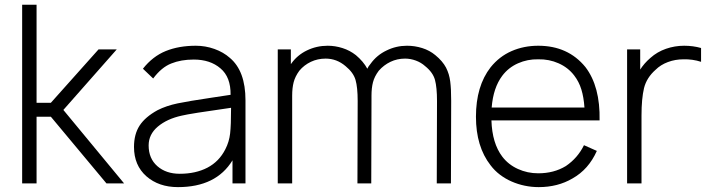

<svg xmlns="http://www.w3.org/2000/svg" viewBox="-20 -770 2989 806"><path d="M133.5 0H73V-750H133.5V-338.5H193.5L393.5 -562.5H470L246 -308.5L501 0H427L193.5 -280H133.5Z M956 0V-97Q887.5 15.5 727 15.5Q646.5 15.5 594.5 -30Q542.5 -76 542.5 -153Q542.5 -206.5 566 -242.8Q589.5 -279 641.5 -307.5Q678 -326 725.5 -336Q749.5 -341 784.2 -346.8Q819 -352.5 865.5 -359.5L948 -372Q949 -446.5 905.5 -483Q862.5 -520 793.5 -520Q739.5 -520 699 -503.5Q658 -487.5 623 -440.5L580 -481.5Q621 -533.5 676 -555.8Q731 -578 802 -578Q842.5 -578 880.2 -564.5Q918 -551 945 -527Q1010.5 -472 1010.5 -349V0ZM950 -317.5Q776.5 -293 742.5 -284.5Q681 -271 642.5 -238.5Q604 -206 604 -159.5Q604 -104.5 640.5 -72.5Q677 -40.5 734.5 -40.5Q801.5 -40.5 850.8 -66.2Q900 -92 926 -143.5Q942 -174.5 946 -209.5Q948 -227 949 -253.8Q950 -280.5 950 -317.5Z M1874 -347 1873 0H1813.5L1814.5 -346Q1814.5 -403 1806 -434.5Q1797.5 -466 1764.5 -492.5Q1748 -507.5 1725.5 -515.8Q1703 -524 1680.5 -524Q1647.5 -524 1619.2 -510.5Q1591 -497 1570 -473Q1552 -449 1545.8 -425Q1539.5 -401 1539.5 -368.5V-347L1538.5 0H1480.5L1481.5 -346Q1481.5 -403.5 1472.5 -434.5Q1463.5 -465.5 1430.5 -492.5Q1393.5 -524 1347 -524Q1313.5 -524 1285 -510.5Q1256.5 -497 1236.5 -473Q1219 -449 1212.8 -425Q1206.5 -401 1206.5 -368.5V0H1146V-562.5H1201V-501L1202 -502Q1227.5 -538.5 1268.2 -558.2Q1309 -578 1355.5 -578Q1387 -578 1417.8 -568.2Q1448.5 -558.5 1474 -538.5Q1505.5 -512 1522 -481.5Q1526 -491 1535.5 -502Q1561.5 -538.5 1602.5 -558Q1643 -578 1688.5 -578Q1721.5 -578 1752.5 -568.2Q1783.5 -558.5 1807.5 -538.5Q1838 -513.5 1852.5 -486Q1859.5 -472 1863.8 -457.8Q1868 -443.5 1870 -428Q1872 -413 1873 -392.8Q1874 -372.5 1874 -347Z M2088.5 -112.5Q2114 -79 2154 -60.8Q2194 -42.5 2239.5 -42.5Q2305.5 -42.5 2355.5 -73Q2405 -106.5 2431.5 -160.5L2485.5 -136.5Q2451 -59 2383.5 -21Q2321.5 15.5 2241.5 15.5Q2211.5 15.5 2182.8 9.5Q2154 3.5 2127.8 -8Q2101.5 -19.5 2079 -36.5Q2056.5 -53.5 2039.5 -76Q1978 -154.5 1978 -280Q1978 -408.5 2039.5 -487.5Q2076 -533 2127.5 -555.5Q2179 -578 2239.5 -578Q2364.5 -578 2437.5 -488.5Q2500 -407 2497 -264.5H2043Q2046 -168.5 2088.5 -112.5ZM2044 -318.5H2433.5Q2430.5 -362 2420.5 -394.5Q2410.5 -427 2390.5 -453Q2365 -486.5 2325 -504.2Q2285 -522 2239.5 -521Q2194.5 -522 2154.5 -504.2Q2114.5 -486.5 2088.5 -452Q2050.5 -401.5 2044 -318.5Z M2923 -568.5V-510.5Q2887.5 -522 2849 -521Q2814.5 -521 2783.8 -509.5Q2753 -498 2732 -477Q2694.5 -444 2683.5 -400Q2673 -355.5 2673 -285.5V0H2612.5V-562.5H2667.5V-478Q2675.5 -490.5 2686 -502.8Q2696.5 -515 2710.5 -527Q2739 -552.5 2775.8 -565.2Q2812.5 -578 2852 -578Q2889.5 -578 2923 -568.5Z"/></svg>

Font: Russisch Sans Light
Style: Regular
Weight: 300
Designer: Michael Sharanda (font) & Cristiano Sobral (main changes)
Foundry: Michael Sharanda
Version: Version 2.00;September 8, 2020;FontCreator 13.0.0.2681 64-bi